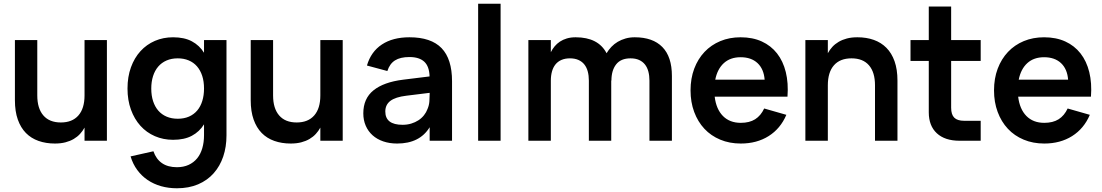

<svg xmlns="http://www.w3.org/2000/svg" viewBox="-20 -755 5914 1030"><path d="M180 -243Q180 -173.5 212.5 -135.8Q245 -98 306.5 -98Q367.5 -98 400.5 -135.5Q433.5 -173 433.5 -243V-540H553.5V0H433.5V-70.5Q423.5 -52 409.2 -36.5Q395 -21 375.5 -9.5Q356 2 331 8.5Q306 15 274.5 15Q226.5 15 186.8 1Q147 -13 119 -41.5Q91 -70 75.5 -113.8Q60 -157.5 60 -217.5V-540H180Z M908.5 -555Q969 -555 1009.5 -533.2Q1050 -511.5 1074.5 -472V-540H1195V-28.5Q1195 33 1177.5 84.8Q1160 136.5 1126.2 174.5Q1092.5 212.5 1042.8 233.8Q993 255 929 255Q884 255 844.2 243.8Q804.5 232.5 772.2 210.8Q740 189 716.5 157.2Q693 125.5 680.5 84L803 56.5Q817.5 98.5 849 120.2Q880.5 142 929 142Q964.5 142 991.8 129.5Q1019 117 1037.5 94.5Q1056 72 1065.2 40.2Q1074.5 8.5 1074.5 -30V-88Q1050 -48.5 1009.5 -26.8Q969 -5 908.5 -5Q856 -5 811 -24.5Q766 -44 733.5 -80Q701 -116 682.5 -166.8Q664 -217.5 664 -280Q664 -343 682.5 -394Q701 -445 733.8 -480.8Q766.5 -516.5 811.2 -535.8Q856 -555 908.5 -555ZM933.5 -118Q967.5 -118 993.8 -129.5Q1020 -141 1038 -162.2Q1056 -183.5 1065.2 -213.5Q1074.5 -243.5 1074.5 -280Q1074.5 -318 1064.8 -348Q1055 -378 1036.8 -399Q1018.5 -420 992.2 -431Q966 -442 933.5 -442Q900 -442 873.5 -430.5Q847 -419 828.8 -397.8Q810.5 -376.5 801 -346.5Q791.5 -316.5 791.5 -280Q791.5 -242.5 801.2 -212.5Q811 -182.5 829.2 -161.5Q847.5 -140.5 874 -129.2Q900.5 -118 933.5 -118Z M1445 -243Q1445 -173.5 1477.5 -135.8Q1510 -98 1571.5 -98Q1632.5 -98 1665.5 -135.5Q1698.5 -173 1698.5 -243V-540H1818.5V0H1698.5V-70.5Q1688.5 -52 1674.2 -36.5Q1660 -21 1640.5 -9.5Q1621 2 1596 8.5Q1571 15 1539.5 15Q1491.5 15 1451.8 1Q1412 -13 1384 -41.5Q1356 -70 1340.5 -113.8Q1325 -157.5 1325 -217.5V-540H1445Z M2176.5 -555Q2292.5 -555 2348.8 -496.8Q2405 -438.5 2405 -319V0H2285V-72.5Q2231.5 15 2110.5 15Q2069.5 15 2036 3.5Q2002.5 -8 1978.8 -29.2Q1955 -50.5 1942 -80.5Q1929 -110.5 1929 -147Q1929 -226.5 1983.8 -270.5Q2038.5 -314.5 2142.5 -327.5L2284.5 -345Q2283 -399 2256 -424Q2229 -449 2176.5 -449Q2127.5 -449 2099 -431Q2070.5 -413 2058 -374L1948.5 -403.5Q1970 -477.5 2028.5 -516.2Q2087 -555 2176.5 -555ZM2159.5 -241.5Q2101.5 -234.5 2074.2 -213.8Q2047 -193 2047 -157Q2047 -85.5 2139.5 -85.5Q2164.5 -85.5 2186 -92Q2207.5 -98.5 2224.8 -109.8Q2242 -121 2254.5 -136.8Q2267 -152.5 2273.5 -170.5Q2282 -190 2283.5 -212Q2285 -234 2285 -252V-257Z M2545 0V-735H2665.5V0Z M3139 -322.5Q3139 -349.5 3133 -371.8Q3127 -394 3114.5 -409.5Q3102 -425 3082.8 -433.5Q3063.5 -442 3037.5 -442Q3011.5 -442 2992 -433.5Q2972.5 -425 2960 -409.5Q2947.5 -394 2941.2 -371.8Q2935 -349.5 2935 -322.5V0H2814.5V-540H2935V-475Q2943.5 -492 2955.5 -506.5Q2967.5 -521 2983.8 -531.8Q3000 -542.5 3021 -548.8Q3042 -555 3068 -555Q3189.5 -555 3234 -469.5Q3245 -488 3260 -503.8Q3275 -519.5 3294 -530.8Q3313 -542 3335.8 -548.5Q3358.5 -555 3385 -555Q3482 -555 3533.2 -502.8Q3584.5 -450.5 3584.5 -347.5V0H3464V-322.5Q3464 -349.5 3458 -371.8Q3452 -394 3439.5 -409.5Q3427 -425 3408 -433.5Q3389 -442 3362.5 -442Q3310.5 -442 3285.2 -409.5Q3260 -377 3260 -322.5L3259 -323V0H3139Z M3954 -96Q4000.5 -96 4031 -115.2Q4061.5 -134.5 4079.5 -173L4198.5 -139Q4167 -65 4103.5 -25Q4040 15 3954 15Q3893.5 15 3843.8 -5.8Q3794 -26.5 3758.8 -64.2Q3723.5 -102 3704 -154.5Q3684.5 -207 3684.5 -270Q3684.5 -334 3704.2 -386.5Q3724 -439 3759.5 -476.5Q3795 -514 3844.2 -534.5Q3893.5 -555 3953 -555Q4017.5 -555 4066.8 -532.5Q4116 -510 4148.5 -468.5Q4181 -427 4195.5 -368.2Q4210 -309.5 4204.5 -236.5H3814Q3822 -169.5 3858.2 -132.8Q3894.5 -96 3954 -96ZM4082 -327.5Q4077.5 -385 4043.8 -416.5Q4010 -448 3953 -448Q3898 -448 3863.2 -416.5Q3828.5 -385 3817 -327.5Z M4674 -297.5Q4674 -367 4641.8 -404.5Q4609.5 -442 4548 -442Q4486.5 -442 4453.8 -404.8Q4421 -367.5 4421 -297.5V0H4300.5V-540H4421V-469.5Q4431 -488 4445.2 -503.5Q4459.5 -519 4479 -530.5Q4498.5 -542 4523.2 -548.5Q4548 -555 4579.5 -555Q4628 -555 4667.5 -541Q4707 -527 4735.2 -498.5Q4763.5 -470 4779 -426.2Q4794.5 -382.5 4794.5 -322.5V0H4674Z M4864.5 -540H4962.5V-720H5082.5V-540H5241V-428H5082.5V-177Q5082.5 -140.5 5099.2 -123.8Q5116 -107 5152.5 -107H5241V0H5127.5Q5049 0 5005.8 -40Q4962.5 -80 4962.5 -152.5V-428H4864.5Z M5582 -96Q5628.5 -96 5659 -115.2Q5689.5 -134.5 5707.5 -173L5826.5 -139Q5795 -65 5731.5 -25Q5668 15 5582 15Q5521.5 15 5471.8 -5.8Q5422 -26.5 5386.8 -64.2Q5351.5 -102 5332 -154.5Q5312.5 -207 5312.5 -270Q5312.5 -334 5332.2 -386.5Q5352 -439 5387.5 -476.5Q5423 -514 5472.2 -534.5Q5521.5 -555 5581 -555Q5645.5 -555 5694.8 -532.5Q5744 -510 5776.5 -468.5Q5809 -427 5823.5 -368.2Q5838 -309.5 5832.5 -236.5H5442Q5450 -169.5 5486.2 -132.8Q5522.5 -96 5582 -96ZM5710 -327.5Q5705.5 -385 5671.8 -416.5Q5638 -448 5581 -448Q5526 -448 5491.2 -416.5Q5456.5 -385 5445 -327.5Z"/></svg>

Font: Vela Sans Bd
Style: Bold
Weight: 700
Designer: Principal design: Mikhail Sharanda - project Manrope.
Design modification: Ravid Balaliev
Foundry: Mikhail Sharanda
Version: Version 1.001